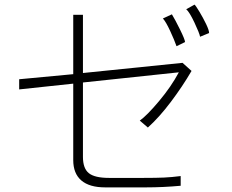

<svg xmlns="http://www.w3.org/2000/svg" viewBox="-20 -757 1002 831"><path d="M786 -717 822 -737Q827 -733 843 -706.5Q859 -680 872 -653Q885 -626 885 -614L846 -598Q843 -614 821.5 -659.5Q800 -705 786 -717ZM685 -677 724 -695Q738 -672 759 -629.5Q780 -587 781 -575L744 -557Q735 -583 716.5 -623Q698 -663 685 -677ZM297 -64V-395L63 -370V-414L297 -436V-693H339V-441L770 -485L809 -450Q770 -383 719.5 -316Q669 -249 620 -205L585 -235Q616 -257 668.5 -319.5Q721 -382 754 -444L339 -400V-78Q339 -28 364.5 -7.5Q390 13 452 13H600Q657 13 690 11.5Q723 10 762 5V47Q685 54 612 54H435Q367 54 332 24Q297 -6 297 -64Z"/></svg>

Font: Gmarket Sans TTF Light
Style: Regular
Weight: 300
Designer: Creative Director : Sungho Lee; Art Director : Kiwoong Choi; Project Manager : Sori Yang, Jongwook Yoon; Font Designer :
Foundry: Sandoll Inc.
Version: Version 1.000;hotconv 1.0.109;makeotfexe 2.5.65596